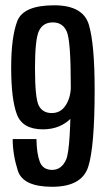

<svg xmlns="http://www.w3.org/2000/svg" viewBox="-20 -700 402 725"><path d="M176.8 5.3Q288.8 5.3 313.1 -70.1Q337.4 -145.5 337.4 -361.2Q337.4 -533.5 315.5 -606.8Q293.5 -680 184.5 -680Q67.7 -680 45 -619.7Q22.2 -559.3 22.2 -445.2Q22.2 -326.6 43.4 -269.1Q64.6 -211.6 141.7 -211.6Q208.6 -211.6 250.2 -255.5Q291.7 -299.4 292.8 -351.9L247.6 -371.8Q246.7 -331 227.9 -302.1Q209.1 -273.1 175.5 -273.1Q141.3 -273.1 126.7 -300.8Q112.1 -328.4 112.1 -442.9Q112.1 -550.7 127 -583Q141.9 -615.4 179.7 -615.4Q216.8 -615.4 232.1 -580.9Q247.3 -546.3 247.3 -376.7Q247.3 -137.3 229.9 -97.9Q212.5 -58.5 177 -58.5Q142 -58.5 130.2 -89.4Q118.4 -120.4 117.7 -175H27.9Q27.9 -116.8 47.3 -55.7Q66.7 5.3 176.8 5.3Z"/></svg>

Font: Anybody Thin Condensed
Style: Regular
Weight: 100
Width: 3
Version: Version 1.113;gftools[0.9.25]